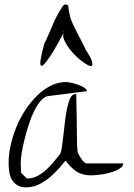

<svg xmlns="http://www.w3.org/2000/svg" viewBox="-20 -840 602 862"><path d="M18.6 -108.4Q18.6 -145.5 27.8 -187.5Q37.1 -229.5 53.7 -270Q70.3 -310.5 94.2 -346.7Q118.2 -382.8 146.5 -410.6Q174.8 -438.5 208 -455.1Q241.2 -471.7 277.3 -471.7Q285.2 -471.7 300.3 -468.3Q315.4 -464.8 331.1 -459.5Q346.7 -454.1 358.4 -446.3Q370.1 -438.5 370.1 -430.7L201.2 -409.2Q182.6 -409.2 166 -391.1Q149.4 -373 135.3 -345.2Q121.1 -317.4 109.9 -282.7Q98.6 -248 90.3 -214.8Q82 -181.6 77.6 -154.3Q73.2 -127 73.2 -113.3V-103.5Q73.2 -97.7 73.7 -90.3Q74.2 -83 74.2 -75.2V-66.4Q74.2 -64.5 78.1 -60.5L94.7 -44.9Q98.6 -40 100.6 -39.1Q101.6 -39.1 103.5 -39.1H106.4Q128.9 -39.1 149.9 -50.8Q170.9 -62.5 189 -79.1Q207 -95.7 222.2 -114.7Q237.3 -133.8 248 -146.5Q253.9 -153.3 257.3 -176.3Q260.7 -199.2 264.2 -229Q267.6 -258.8 271.5 -292.5Q275.4 -326.2 281.2 -354Q287.1 -381.8 295.4 -399.4Q303.7 -417 316.4 -417Q317.4 -417 319.8 -417Q322.3 -417 322.3 -417Q322.3 -412.1 322.8 -392.6Q323.2 -373 323.7 -346.2Q324.2 -319.3 324.7 -289.1Q325.2 -258.8 325.2 -231.9Q325.2 -205.1 326.2 -185.5Q327.1 -166 328.1 -161.1Q328.1 -156.2 333 -147Q337.9 -137.7 343.8 -128.9Q349.6 -120.1 356.4 -113.3Q363.3 -106.4 367.2 -106.4H533.2Q533.2 -95.7 523.9 -87.9Q514.6 -80.1 501 -74.2Q487.3 -68.4 470.7 -64Q454.1 -59.6 438.5 -57.1Q422.9 -54.7 409.2 -53.7Q395.5 -52.7 388.7 -52.7Q349.6 -52.7 323.2 -70.3Q296.9 -87.9 274.4 -119.1Q261.7 -103.5 244.6 -84Q227.5 -64.5 206.5 -46.4Q185.5 -28.3 161.6 -15.6Q137.7 -2.9 114.3 0Q84 3.9 65.9 -4.4Q47.9 -12.7 37.1 -27.3Q26.4 -42 22.5 -63Q18.6 -84 18.6 -108.4ZM178.7 -643.6Q180.7 -646.5 187.5 -661.1Q194.3 -675.8 202.6 -695.8Q210.9 -715.8 220.7 -737.8Q230.5 -759.8 240.2 -777.3Q250 -794.9 258.3 -807.6Q266.6 -820.3 273.4 -820.3Q274.4 -820.3 279.3 -818.8Q284.2 -817.4 286.1 -816.4Q286.1 -812.5 287.6 -803.2Q289.1 -793.9 291 -783.2Q293 -772.5 295.4 -762.7Q297.9 -752.9 299.8 -750Q302.7 -741.2 311 -724.1Q319.3 -707 329.1 -687.5Q338.9 -668 349.6 -648.4L366.2 -614.3Q387.7 -582 392.6 -565.4Q397.5 -548.8 392.6 -544.9Q387.7 -541 374.5 -547.9Q361.3 -554.7 344.7 -567.4Q328.1 -580.1 311.5 -597.7Q294.9 -615.2 282.7 -633.8Q270.5 -652.3 264.6 -670.9Q262.7 -681.6 264.6 -692.4Q263.7 -689.5 262.7 -687.5Q255.9 -673.8 245.6 -655.3Q235.4 -636.7 222.7 -615.2Q210 -593.8 197.8 -576.7Q185.5 -559.6 176.8 -550.3Q168 -541 163.6 -545.9Q159.2 -550.8 162.6 -573.7Q166 -596.7 178.7 -643.6ZM267.6 -702.1Q264.6 -697.3 264.6 -693.4Q268.6 -701.2 267.6 -702.1Z"/></svg>

Font: The Girl Next Door
Style: Regular
Weight: 400
Designer: Kimberly Geswein
Foundry: Kimberly Geswein
Version: Version 1.002 2010